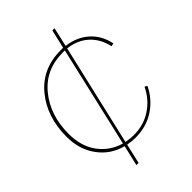

<svg xmlns="http://www.w3.org/2000/svg" viewBox="-266 -685 869 869"><g transform="rotate(-45 168.5 -250.0)"><path d="M378 -360Q365 -418 326.5 -453Q288 -488 229 -495L116 -9Q143 -4 165 -4Q229 -4 278.5 -37Q328 -70 354 -125L366 -118Q338 -60 285 -25Q232 10 162 10Q140 10 113 5L91 100H77L100 2Q30 -16 -13 -74Q-56 -132 -56 -214Q-56 -341 14 -425.5Q84 -510 202 -510H218L239 -600H253L232 -508Q295 -500 337.5 -462.5Q380 -425 393 -363ZM103 -12 215 -496H202Q91 -496 25.5 -415.5Q-40 -335 -40 -217Q-40 -137 -1 -84Q38 -31 103 -12Z"/></g></svg>

Font: Elaine Sans Thin
Style: Italic
Weight: 250
Italic angle: -13°
Designer: Wei Huang
Foundry: Wei Huang
Version: Version 2.001;December 24, 2019;FontCreator 12.0.0.2547 64-b